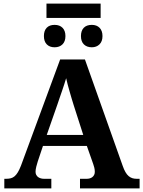

<svg xmlns="http://www.w3.org/2000/svg" viewBox="-20 -1043 793 1063"><path d="M217.8 -234.9 189 -148.9Q185.1 -136.7 180.9 -120.4Q176.8 -104 176.8 -91.8Q176.8 -82 180.7 -74.7Q184.6 -67.4 190.9 -62.7Q197.3 -58.1 205.3 -55.7Q213.4 -53.2 222.2 -53.2H264.2V0H3.9V-53.2H16.1Q29.3 -53.2 40.3 -56.2Q51.3 -59.1 60.8 -67.1Q70.3 -75.2 78.9 -89.4Q87.4 -103.5 96.2 -126L313 -713.9H450.2L659.2 -125Q666.5 -104 674.6 -90.1Q682.6 -76.2 692.1 -68.1Q701.7 -60.1 712.4 -56.6Q723.1 -53.2 734.9 -53.2H752.9V0H422.9V-53.2H461.9Q469.2 -53.2 477.1 -55.4Q484.9 -57.6 491 -62.3Q497.1 -66.9 501 -74.2Q504.9 -81.5 504.9 -91.8Q504.9 -104 502 -115.2Q499 -126.5 496.1 -134.8L460.9 -234.9ZM388.2 -460Q382.8 -477.1 377.2 -495.8Q371.6 -514.6 366 -534.2Q360.4 -553.7 355.2 -573Q350.1 -592.3 346.2 -609.9Q341.8 -594.7 335.9 -576.7Q330.1 -558.6 323.5 -539.6Q316.9 -520.5 310.3 -501.5Q303.7 -482.4 297.9 -464.8L238.8 -295.9H440.9ZM537.1 -943.8H237.3V-1022.9H537.1ZM282.2 -905.3Q310.5 -905.3 326.4 -888.9Q342.3 -872.6 342.3 -843.3Q342.3 -813.5 325.9 -797.4Q309.6 -781.2 282.2 -781.2Q254.9 -781.2 239 -797.4Q223.1 -813.5 223.1 -843.3Q223.1 -873 238.5 -889.2Q253.9 -905.3 282.2 -905.3ZM488.3 -905.3Q515.6 -905.3 531.5 -888.9Q547.4 -872.6 547.4 -843.3Q547.4 -813.5 530.8 -797.4Q514.2 -781.2 488.3 -781.2Q460.9 -781.2 444.6 -797.1Q428.2 -813 428.2 -843.3Q428.2 -873 443.8 -889.2Q459.5 -905.3 488.3 -905.3ZM428.7 -771Z"/></svg>

Font: Droid Serif
Style: Bold
Weight: 700
Designer: Monotype Design team
Foundry: Monotype Imaging Inc.
Version: Version 1.03